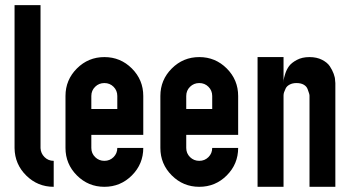

<svg xmlns="http://www.w3.org/2000/svg" viewBox="-20 -720 1354 740"><path d="M36.1 -700.2H136.2V-150.9V-148.9Q137.2 -128.9 151.6 -114.5Q166 -100.1 187 -100.1V0Q125 0 81.1 -43.5Q37.1 -86.9 36.1 -148.9V-150.9Z M532.2 -350.1V-299.8V-200.2H432.1H332V-149.9Q332 -128.9 346.7 -114.5Q361.3 -100.1 382.3 -100.1Q403.3 -100.1 417.7 -114.5Q432.1 -128.9 432.1 -149.9H532.2Q532.2 -87.9 488.3 -43.9Q444.3 0 382.3 0Q320.3 0 276.4 -43.9Q232.4 -87.9 232.4 -149.9V-350.1Q232.4 -412.1 276.4 -456.1Q320.3 -500 382.3 -500Q444.3 -500 488.3 -456.1Q532.2 -412.1 532.2 -350.1ZM332 -299.8H432.1V-350.1Q432.1 -371.1 417.7 -385.5Q403.3 -399.9 382.3 -399.9Q361.3 -399.9 346.7 -385.5Q332 -371.1 332 -350.1Z M897.9 -350.1V-299.8V-200.2H797.9H697.8V-149.9Q697.8 -128.9 712.4 -114.5Q727.1 -100.1 748 -100.1Q769 -100.1 783.4 -114.5Q797.9 -128.9 797.9 -149.9H897.9Q897.9 -87.9 854 -43.9Q810.1 0 748 0Q686 0 642.1 -43.9Q598.1 -87.9 598.1 -149.9V-350.1Q598.1 -412.1 642.1 -456.1Q686 -500 748 -500Q810.1 -500 854 -456.1Q897.9 -412.1 897.9 -350.1ZM697.8 -299.8H797.9V-350.1Q797.9 -371.1 783.4 -385.5Q769 -399.9 748 -399.9Q727.1 -399.9 712.4 -385.5Q697.8 -371.1 697.8 -350.1Z M972.7 -500H1072.8V-399.9Q1072.8 -403.8 1073.2 -410.9Q1073.7 -418 1079.1 -435.1Q1084.5 -452.1 1094 -465.1Q1103.5 -478 1124 -489Q1144.5 -500 1172.6 -500Q1200.7 -500 1221.2 -489.5Q1241.7 -479 1251.2 -464.6Q1260.7 -450.2 1266.1 -435.5Q1271.5 -420.9 1271.5 -410.2L1272.5 -399.9V-351.1V-350.1V0H1172.9V-350.1V-351.1Q1172.9 -355 1171.1 -360.6Q1169.4 -366.2 1165.5 -376.7Q1161.6 -387.2 1150.6 -393.6Q1139.6 -399.9 1122.6 -399.9Q1107.4 -399.9 1096.4 -394Q1085.4 -388.2 1081.1 -379.2Q1076.7 -370.1 1074.7 -364Q1072.8 -357.9 1072.8 -352.1V0H972.7Z"/></svg>

Font: OSP-DIN
Style: DIN
Weight: 500
Width: 3
Version: Version 001.000